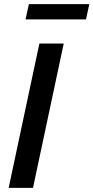

<svg xmlns="http://www.w3.org/2000/svg" viewBox="-20 -911 453 931"><path d="M22 0 171 -700H289L140 0ZM104 -817 120 -891H413L397 -817Z"/></svg>

Font: Red Hat Text Medium
Style: Italic
Weight: 500
Italic angle: -12°
Designer: Pentagram, MCKL
Foundry: Pentagram, MCKL
Version: Version 1.023; ttfautohint (v1.8.3)